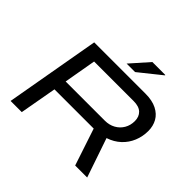

<svg xmlns="http://www.w3.org/2000/svg" viewBox="-205 -1093 1312 1312"><g transform="rotate(45 451.5 -436.5)"><path d="M62 0 183 -687H678Q744 -687 787.5 -665Q831 -643 852 -605.5Q873 -568 873 -520Q873 -467 853.5 -419.5Q834 -372 796.5 -337Q759 -302 705 -284L802 0H686L597 -268H218L170 0ZM234 -360H613Q655 -360 688.5 -378.5Q722 -397 741 -429.5Q760 -462 760 -503Q760 -545 734.5 -569.5Q709 -594 657 -594H275ZM442 -741 559 -873H683L685 -870L524 -741Z"/></g></svg>

Font: Archivo Expanded
Style: Italic
Weight: 400
Width: 7
Italic angle: -10°
Designer: Hector Gatti
Foundry: Omnibus-Type
Version: Version 2.001